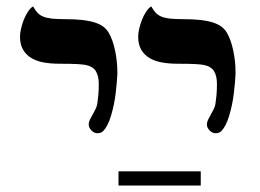

<svg xmlns="http://www.w3.org/2000/svg" viewBox="-20 -637 806 595"><path d="M647.9 -224.1Q637.7 -224.1 629.4 -232.9Q621.1 -241.7 621.1 -251Q621.1 -258.3 624.8 -265.9Q628.4 -273.4 633.1 -281.5Q637.7 -289.6 641.8 -297.9Q646 -306.2 647.5 -314Q649.4 -326.2 650.9 -341.8Q652.3 -357.4 652.3 -377Q652.3 -401.9 643.1 -416.7Q633.8 -431.6 610.4 -436Q606 -436.5 599.9 -437.3Q593.8 -438 584.5 -438.5Q575.2 -439 561.8 -439.2Q548.3 -439.5 529.3 -439.5Q504.4 -439.5 482.2 -443.4Q460 -447.3 443.6 -457Q427.2 -466.8 417.7 -482.9Q408.2 -499 408.2 -523.9Q408.2 -534.2 411.4 -548.1Q414.6 -562 419.9 -575.7Q425.3 -589.4 432.9 -600.8Q440.4 -612.3 448.7 -617.2Q455.6 -605 462.6 -597.4Q469.7 -589.8 480.5 -585.4Q491.2 -581.1 507.3 -579.3Q523.4 -577.6 548.3 -577.6Q579.1 -577.6 601.8 -575Q624.5 -572.3 640.4 -567.1Q656.2 -562 666.5 -554.2Q676.8 -546.4 683.1 -535.6Q689.5 -524.9 694.6 -510.3Q699.7 -495.6 703.1 -479.2Q706.5 -462.9 708.3 -445.6Q710 -428.2 710 -411.6Q710 -410.2 709.5 -400.9Q709 -391.6 707.8 -377.9Q706.5 -364.3 704.6 -347.4Q702.6 -330.6 699 -313Q695.3 -295.4 690.4 -278.8Q685.5 -262.2 678.7 -249Q672.4 -237.3 665.8 -230.7Q659.2 -224.1 647.9 -224.1ZM281.7 -224.1Q271.5 -224.1 263.2 -232.9Q254.9 -241.7 254.9 -251Q254.9 -258.3 258.5 -265.9Q262.2 -273.4 266.8 -281.5Q271.5 -289.6 275.6 -297.9Q279.8 -306.2 281.2 -314Q283.2 -326.2 284.7 -341.8Q286.1 -357.4 286.1 -377Q286.1 -401.9 276.9 -416.7Q267.6 -431.6 244.1 -436Q239.7 -436.5 233.6 -437.3Q227.5 -438 218.3 -438.5Q209 -439 195.6 -439.2Q182.1 -439.5 163.1 -439.5Q138.2 -439.5 116 -443.4Q93.8 -447.3 77.4 -457Q61 -466.8 51.5 -482.9Q42 -499 42 -523.9Q42 -534.2 45.2 -548.1Q48.3 -562 53.7 -575.7Q59.1 -589.4 66.7 -600.8Q74.2 -612.3 82.5 -617.2Q89.4 -605 96.4 -597.4Q103.5 -589.8 114.3 -585.4Q125 -581.1 141.1 -579.3Q157.2 -577.6 182.1 -577.6Q212.9 -577.6 235.6 -575Q258.3 -572.3 274.2 -567.1Q290 -562 300.3 -554.2Q310.5 -546.4 316.9 -535.6Q323.2 -524.9 328.4 -510.3Q333.5 -495.6 336.9 -479.2Q340.3 -462.9 342 -445.6Q343.8 -428.2 343.8 -411.6Q343.8 -410.2 343.3 -400.9Q342.8 -391.6 341.6 -377.9Q340.3 -364.3 338.4 -347.4Q336.4 -330.6 332.8 -313Q329.1 -295.4 324.2 -278.8Q319.3 -262.2 312.5 -249Q306.2 -237.3 299.6 -230.7Q293 -224.1 281.7 -224.1ZM602.1 -62H347.2V-106H602.1Z"/></svg>

Font: Cardo
Style: Bold
Weight: 700
Designer: David J. Perry
Foundry: David J. Perry
Version: Version 1.0011